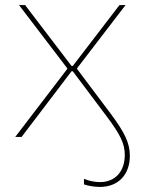

<svg xmlns="http://www.w3.org/2000/svg" viewBox="-20 -540 572 757"><path d="M472 71C472 136 434 178 374 178C356 178 332 174 311 165V187C328 193 353 197 374 197C446 197 492 149 492 74C492 25 472 -17 417 -91L284 -268V-271L475 -520H451L267 -280H262L79 -520H55L245 -271V-268L40 0H65L262 -259H267L400 -82C455 -9 472 27 472 71Z"/></svg>

Font: Fixel Display Thin
Style: Regular
Weight: 100
Designer: AlfaBravo + MacPaw
Foundry: Kyrylo Tkachov, Marchela Mozhyna, Serhii Makarenko, Maria Weinstein, Zakhar Kryvoshyya
Version: Version 1.211